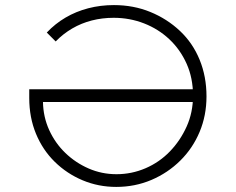

<svg xmlns="http://www.w3.org/2000/svg" viewBox="-20 -725 927 755"><path d="M437 10Q367 10 305 -16Q243 -42 195.5 -88.5Q148 -135 121.5 -199Q95 -263 95 -340V-374H759V-324H149Q150 -265 173.5 -213.5Q197 -162 237 -123.5Q277 -85 328.5 -62.5Q380 -40 438 -40Q498 -40 552.5 -63.5Q607 -87 648 -129.5Q689 -172 714 -227.5Q739 -283 739 -349Q739 -418 714 -474Q689 -530 646 -570.5Q603 -611 546.5 -633Q490 -655 427 -655Q382 -655 341 -644.5Q300 -634 264 -613Q228 -592 199 -562L164 -597Q197 -632 238 -656Q279 -680 327 -692.5Q375 -705 428 -705Q505 -705 571 -678Q637 -651 687.5 -603.5Q738 -556 765 -490Q792 -424 792 -346Q792 -271 765 -206.5Q738 -142 689 -93.5Q640 -45 575.5 -17.5Q511 10 437 10Z"/></svg>

Font: Lexend Giga ExtraLight
Style: Regular
Weight: 250
Version: Version 1.007